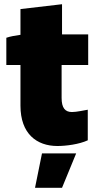

<svg xmlns="http://www.w3.org/2000/svg" viewBox="-20 -683 454 910"><path d="M252 9C293 9 355 1 396 -18V-163C378 -160 343 -152 321 -152C289 -152 272 -171 272 -219V-375H398V-520H274V-663L77 -640V-518C54 -515 27 -510 10 -504V-375H77V-182C77 -49 154 9 252 9ZM146 207H274L341 44H179Z"/></svg>

Font: Fixel Text Black
Style: Regular
Weight: 900
Width: 4
Designer: AlfaBravo + MacPaw
Foundry: Kyrylo Tkachov, Marchela Mozhyna, Serhii Makarenko, Maria Weinstein, Zakhar Kryvoshyya
Version: Version 1.211